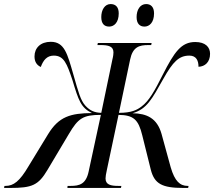

<svg xmlns="http://www.w3.org/2000/svg" viewBox="-76 -926 1055 946"><path d="M636 -795C660 -795 683 -815 683 -860C683 -892 667 -906 644 -906C614 -906 597 -877 597 -842C597 -809 613 -795 636 -795ZM462 -795C486 -795 509 -815 509 -860C509 -892 493 -906 469 -906C440 -906 423 -877 423 -842C423 -809 438 -795 462 -795ZM-56 0H-26C82 0 113 -13 158 -89L264 -267C309 -343 333 -360 421 -360L361 -82C348 -19 316 -10 272 -10H257L256 0H520L522 -10H508C469 -10 444 -16 444 -47C444 -55 446 -69 451 -91L508 -360C582 -359 606 -337 625 -259L667 -90C685 -20 723 0 827 0H851L853 -10H849C811 -10 785 -33 765 -102L720 -266C698 -344 647 -367 577 -368C648 -389 672 -437 729 -538C776 -622 806 -652 857 -652C892 -652 902 -626 902 -597C934 -598 959 -620 959 -661C959 -694 936 -719 886 -719C817 -719 783 -670 726 -558C686 -479 659 -429 621 -401C599 -384 571 -370 510 -370L565 -632C578 -695 610 -704 655 -704H669L671 -714H406L404 -704H419C458 -704 483 -698 483 -668C483 -662 482 -649 478 -634L423 -370C391 -371 368 -380 345 -405C321 -431 310 -473 286 -557C256 -661 242 -720 174 -720C124 -720 94 -690 94 -648C94 -622 105 -605 125 -596C137 -629 155 -652 189 -652C239 -652 254 -612 281 -531C311 -431 323 -395 377 -369C272 -368 214 -352 161 -265L64 -106C21 -33 -9 -10 -49 -10H-54Z"/></svg>

Font: Noto Serif Display SemiCondensed
Style: Italic
Weight: 400
Width: 4
Italic angle: -12°
Designer: Monotype Design Team
Foundry: Monotype Imaging Inc.
Version: Version 2.009